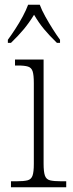

<svg xmlns="http://www.w3.org/2000/svg" viewBox="-20 -786 306 806"><path d="M26 0V-25H48Q80 -25 95.5 -29Q111 -33 116.5 -48.5Q122 -64 122 -98V-437Q122 -471 117 -486.5Q112 -502 97.5 -506.5Q83 -511 55 -511H43V-536H163V-99Q163 -65 168.5 -49Q174 -33 190 -29Q206 -25 238 -25H258V0ZM13 -619Q27 -638 44 -664Q61 -690 75.5 -717Q90 -744 98 -766H147Q155 -744 170 -717Q185 -690 201.5 -664Q218 -638 232 -619V-606H219Q187 -637 165 -663.5Q143 -690 123 -724Q102 -690 80 -663.5Q58 -637 26 -606H13Z"/></svg>

Font: Noto Serif Lao SemiCondensed ExtraLight
Style: Regular
Weight: 200
Width: 4
Designer: Monotype Design Team
Foundry: Monotype Imaging Inc.
Version: Version 2.003; ttfautohint (v1.8.4.7-5d5b)